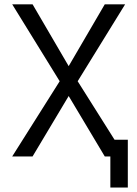

<svg xmlns="http://www.w3.org/2000/svg" viewBox="-20 -713 626 875"><path d="M482.9 141.6H562.5V-76.2H502L334 -342.8L550.3 -693.4H457.5L293 -411.6L128.4 -693.4H35.6L252 -342.8L35.6 0H128.4L293 -275.4L457.5 0H482.9Z"/></svg>

Font: Cascadia Mono PL SemiLight
Style: Regular
Weight: 350
Monospace: yes
Designer: Aaron Bell
Foundry: Saja Typeworks
Version: Version 2404.023